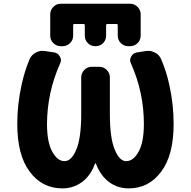

<svg xmlns="http://www.w3.org/2000/svg" viewBox="-20 -1038 1040 1047"><path d="M681.6 -10.7Q610.4 -10.7 558.6 -58.6Q522.5 -92.8 502.9 -145.5Q502 -147.5 500.5 -147.5Q499 -147.5 498 -145.5Q479.5 -92.8 443.4 -58.6Q390.6 -10.7 320.3 -10.7Q209 -10.7 141.6 -102.5Q107.4 -148.4 90.8 -212.9Q74.2 -278.3 74.2 -362.3Q74.2 -468.8 97.7 -575.2Q114.3 -651.4 141.6 -715.8Q152.3 -739.3 174.8 -751Q192.4 -760.7 210.9 -760.7Q217.8 -760.7 223.6 -759.8L276.4 -752Q296.9 -748 306.6 -729.5Q312.5 -719.7 312.5 -710Q312.5 -700.2 307.6 -691.4Q237.3 -534.2 236.3 -362.3Q236.3 -261.7 265.6 -210Q293.9 -159.2 332 -159.2Q369.1 -159.2 395.5 -220.7Q422.9 -283.2 422.9 -418V-616.2Q422.9 -639.6 439.9 -656.7Q457 -673.8 480.5 -673.8H521.5Q544.9 -673.8 562 -656.7Q579.1 -639.6 579.1 -616.2V-418Q579.1 -283.2 606.4 -220.7Q631.8 -159.2 668 -159.2Q707 -159.2 735.4 -210Q764.6 -261.7 764.6 -362.3Q764.6 -534.2 694.3 -691.4Q689.5 -700.2 689.5 -710Q689.5 -719.7 695.3 -729.5Q705.1 -748 725.6 -752L776.4 -759.8Q782.2 -760.7 789.1 -760.7Q807.6 -760.7 825.2 -751Q848.6 -739.3 858.4 -715.8Q886.7 -651.4 903.3 -575.2Q926.8 -468.8 926.8 -362.3Q926.8 -278.3 910.2 -212.9Q893.6 -148.4 859.4 -102.5Q792 -10.7 681.6 -10.7ZM679.7 -786.1Q656.2 -786.1 639.2 -802.7Q622.1 -819.3 622.1 -843.8V-900.4Q622.1 -907.2 615.2 -907.2H566.4Q558.6 -907.2 558.6 -900.4V-843.8Q558.6 -819.3 542 -802.7Q525.4 -786.1 501 -786.1H500Q475.6 -786.1 459 -802.7Q442.4 -819.3 442.4 -843.8V-900.4Q442.4 -907.2 434.6 -907.2H385.7Q378.9 -907.2 378.9 -900.4V-843.8Q378.9 -819.3 361.8 -802.7Q344.7 -786.1 321.3 -786.1H311.5Q288.1 -786.1 271 -802.7Q253.9 -819.3 253.9 -843.8V-960Q253.9 -983.4 271 -1000.5Q288.1 -1017.6 311.5 -1017.6H689.5Q712.9 -1017.6 730 -1000.5Q747.1 -983.4 747.1 -960V-843.8Q747.1 -819.3 730 -802.7Q712.9 -786.1 689.5 -786.1Z"/></svg>

Font: Rounded Mgen+ 2m bold
Style: Bold
Weight: 700
Designer: [Source Han Sans]
Ryoko NISHIZUKA  (kana & ideographs); Paul D. Hunt (Latin, Greek & Cyrillic); Wenlong ZHANG  (bopomofo
Version: Version 1.059.20150602